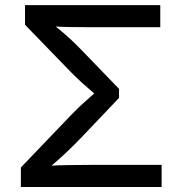

<svg xmlns="http://www.w3.org/2000/svg" viewBox="-20 -748 730 768"><path d="M63.5 0V-78.1L265.1 -288.6Q286.1 -310.5 308.3 -330.8Q330.6 -351.1 350.3 -368.4Q370.1 -385.7 383.8 -397V-351.1Q370.1 -363.3 350.6 -379.6Q331.1 -396 309.1 -416Q287.1 -436 265.1 -458L80.1 -648.9V-727.5H621.1V-639.2H336.9Q291.5 -639.2 254.2 -639.9Q216.8 -640.6 185.1 -643.1L176.3 -663.6Q193.4 -649.4 213.4 -633.3Q233.4 -617.2 256.6 -596.2Q279.8 -575.2 306.6 -547.4L456.1 -392.6V-356.4L306.2 -198.7Q276.9 -168.5 250.5 -143.3Q224.1 -118.2 201.4 -98.6Q178.7 -79.1 161.6 -64.9L169.9 -84.5Q206.1 -86.9 246.3 -87.6Q286.6 -88.4 336.9 -88.4H626.5V0Z"/></svg>

Font: Inter Cardless
Style: Regular
Weight: 400
Designer: Rasmus Andersson
Foundry: rsms
Version: Version 4.001;git-9221beed3